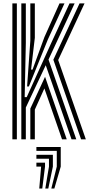

<svg xmlns="http://www.w3.org/2000/svg" viewBox="-20 -820 532 1130"><path d="M105.5 0V-800H132V-567.2L125.2 -248.2H137.2L282.2 -568.5L389.2 -800H419.2L265.5 -469.5L429 0H401L249.2 -436.2L132 -187.2V0ZM158.5 0V-181L245.2 -368L372.8 0H345L241.2 -299.5L185 -175V0ZM52.8 0V-800H79.2V0ZM457.2 0 294 -468.5 448.2 -800H477.5L322.5 -466.8L485.2 0ZM139.5 -311.2 158.5 -580.2V-800H185V-597.5L162.8 -410.2H171.5L241.2 -601.2L330.2 -800H359.5L261.5 -587.2L150 -311.2ZM282 289.8 314.2 160.5V68H194.2V45H337.5V160.5L299.8 289.8ZM211 289.8 222 160.5H194.2V137.5H245V160.5L228.8 289.8ZM246.5 289.8 268.2 160.5V114.2H194.2V91.2H291.2V160.5L264.2 289.8Z"/></svg>

Font: Big Shoulders Inline Text Thin ExtraBold
Style: Regular
Weight: 800
Version: Version 2.002